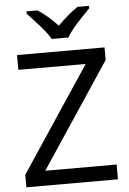

<svg xmlns="http://www.w3.org/2000/svg" viewBox="-62 -989 695 1034"><g transform="rotate(-5 286.0 -472.0)"><path d="M533 0H38V-68L414 -634H50V-714H523V-646L147 -80H533ZM244 -784Q231 -807 209 -833.5Q187 -860 163 -886Q139 -912 121 -931V-944H181Q207 -927 235 -903Q263 -879 288 -852Q315 -879 343 -903Q371 -927 397 -944H459V-931Q440 -912 415.5 -886Q391 -860 368.5 -833.5Q346 -807 334 -784Z"/></g></svg>

Font: Noto Sans Tifinagh Ahaggar
Style: Regular
Weight: 400
Designer: JamraPatel
Foundry: JamraPatel LLC
Version: Version 2.006; ttfautohint (v1.8.4.7-5d5b)